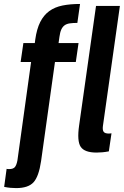

<svg xmlns="http://www.w3.org/2000/svg" viewBox="-20 -760 625 969"><path d="M25.9 93.4Q17.4 93.4 13.4 92.1L1 183.1Q17.9 186.6 32.5 187.9Q47.1 189.3 61.3 189.3Q122.3 189.3 149.1 160.1Q176 130.9 187.4 52.4L257.4 -447.1H362.6L376.4 -542.7H275.6L279.9 -573.4Q283 -597 289.4 -611.1Q295.9 -625.1 306.3 -632.5Q316.7 -639.9 332.6 -642.1Q348.4 -644.4 370.4 -644.4L383.9 -740Q334.4 -740 295.6 -732.2Q256.9 -724.4 228.9 -704.2Q200.9 -684 183.1 -649Q165.4 -614 157.9 -560.3L155.7 -542.7H98L84.1 -447.1H136.9L67.9 49.7Q63.7 72.3 55.4 82.9Q47 93.4 25.9 93.4ZM464.6 -730 379.3 -126.9Q367.9 -47.9 387.4 -18.9Q407 10 467.3 10Q481.4 10 496.4 8.6Q511.4 7.3 529.3 3.9L542.7 -87.1Q531 -85.9 530 -85.9Q509.3 -85.9 503 -95Q496.7 -104.1 499.4 -124.1L585.1 -730Z"/></svg>

Font: Secuela ExtLt
Style: Italic
Weight: 200
Italic angle: -8°
Designer: Fernando Haro
Foundry: deFharo
Version: Version 1.704